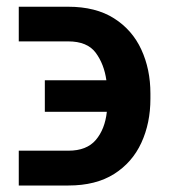

<svg xmlns="http://www.w3.org/2000/svg" viewBox="-20 -554 509 579"><path d="M36.6 -99.6H186.5Q241.2 -99.6 268.8 -131.8Q296.4 -164.1 302.2 -216.8H115.2V-312H300.8Q293.9 -360.8 268.6 -395Q243.2 -429.2 185.5 -429.2H36.6V-533.7H185.5Q268.6 -533.7 323.7 -498.8Q378.9 -463.9 406.2 -404.5Q433.6 -345.2 433.6 -272V-256.3Q433.6 -182.6 406.2 -123.3Q378.9 -64 324 -29.3Q269 5.4 186.5 5.4H36.6Z"/></svg>

Font: Inter SemiBold
Style: Regular
Weight: 600
Designer: Rasmus Andersson
Foundry: rsms
Version: Version 4.001;git-9221beed3